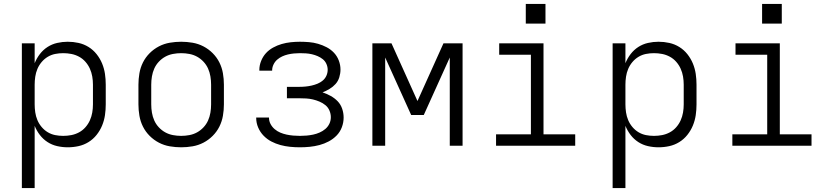

<svg xmlns="http://www.w3.org/2000/svg" viewBox="-20 -740 4240 975"><path d="M91 215V-520H156V-419Q166 -444 182.5 -465.5Q199 -487 221.5 -501.5Q244 -516 270.5 -522Q297 -528 324 -528Q352 -528 379 -522Q406 -516 429.5 -501.5Q453 -487 470.5 -465Q488 -443 498.5 -417.5Q509 -392 513 -365Q517 -338 517 -310V-210Q517 -182 513 -155Q509 -128 498.5 -102.5Q488 -77 470.5 -55Q453 -33 429.5 -18.5Q406 -4 379 2Q352 8 324 8Q297 8 270.5 2Q244 -4 221.5 -18.5Q199 -33 182.5 -54.5Q166 -76 156 -101V215ZM301 -50Q322 -50 342.5 -54Q363 -58 381.5 -68Q400 -78 414 -94Q428 -110 436.5 -129Q445 -148 448.5 -168.5Q452 -189 452 -210V-310Q452 -331 448.5 -351.5Q445 -372 436.5 -391Q428 -410 414 -426Q400 -442 381.5 -452Q363 -462 342.5 -466Q322 -470 301 -470Q280 -470 260 -466Q240 -462 222.5 -451.5Q205 -441 191.5 -425Q178 -409 170 -390Q162 -371 159 -350.5Q156 -330 156 -310V-210Q156 -190 159 -169.5Q162 -149 170 -130Q178 -111 191.5 -95Q205 -79 222.5 -68.5Q240 -58 260 -54Q280 -50 301 -50Z M900 8Q871 8 842 3Q813 -2 787 -15.5Q761 -29 740 -50Q719 -71 706 -97Q693 -123 688 -152Q683 -181 683 -210V-310Q683 -339 688 -368Q693 -397 706 -423Q719 -449 740 -470Q761 -491 787 -504.5Q813 -518 842 -523Q871 -528 900 -528Q929 -528 958 -523Q987 -518 1013 -504.5Q1039 -491 1060 -470Q1081 -449 1094 -423Q1107 -397 1112 -368Q1117 -339 1117 -310V-210Q1117 -181 1112 -152Q1107 -123 1094 -97Q1081 -71 1060 -50Q1039 -29 1013 -15.5Q987 -2 958 3Q929 8 900 8ZM900 -50Q921 -50 942 -54Q963 -58 981 -68Q999 -78 1013.5 -93.5Q1028 -109 1036.5 -128Q1045 -147 1048.5 -168Q1052 -189 1052 -210V-310Q1052 -331 1048.5 -352Q1045 -373 1036.5 -392Q1028 -411 1013.5 -426.5Q999 -442 981 -452Q963 -462 942 -466Q921 -470 900 -470Q879 -470 858 -466Q837 -462 819 -452Q801 -442 786.5 -426.5Q772 -411 763.5 -392Q755 -373 751.5 -352Q748 -331 748 -310V-210Q748 -189 751.5 -168Q755 -147 763.5 -128Q772 -109 786.5 -93.5Q801 -78 819 -68Q837 -58 858 -54Q879 -50 900 -50Z M1503 8Q1478 8 1453 5.5Q1428 3 1404 -3.5Q1380 -10 1358 -21.5Q1336 -33 1318.5 -51Q1301 -69 1291 -92.5Q1281 -116 1281 -141Q1281 -141 1281 -141.5Q1281 -142 1281 -143H1346Q1346 -142 1346 -142Q1346 -142 1346 -142Q1346 -125 1354 -110Q1362 -95 1375 -84Q1388 -73 1403.5 -66.5Q1419 -60 1435.5 -56.5Q1452 -53 1469 -51.5Q1486 -50 1503 -50Q1520 -50 1537 -51.5Q1554 -53 1570.5 -56.5Q1587 -60 1603 -67Q1619 -74 1632 -85Q1645 -96 1652.5 -111.5Q1660 -127 1660 -145Q1660 -162 1653 -178.5Q1646 -195 1632.5 -206Q1619 -217 1602.5 -224Q1586 -231 1569 -235Q1552 -239 1534.5 -240Q1517 -241 1500 -241H1437V-299H1500Q1516 -299 1531.5 -300.5Q1547 -302 1562.5 -305.5Q1578 -309 1592.5 -315Q1607 -321 1619 -331Q1631 -341 1637.5 -355.5Q1644 -370 1644 -386Q1644 -401 1637.5 -415.5Q1631 -430 1619 -439.5Q1607 -449 1593 -455Q1579 -461 1564 -464.5Q1549 -468 1533.5 -469Q1518 -470 1503 -470Q1488 -470 1472.5 -468.5Q1457 -467 1442 -463.5Q1427 -460 1413 -453.5Q1399 -447 1387.5 -437Q1376 -427 1369 -412.5Q1362 -398 1362 -383Q1362 -383 1362 -382.5Q1362 -382 1362 -381H1297Q1297 -382 1297 -383Q1297 -384 1297 -385Q1297 -408 1306 -430.5Q1315 -453 1330.5 -470Q1346 -487 1367 -498.5Q1388 -510 1410.5 -516.5Q1433 -523 1456.5 -525.5Q1480 -528 1503 -528Q1526 -528 1549.5 -526Q1573 -524 1595.5 -517.5Q1618 -511 1639 -500Q1660 -489 1676 -472Q1692 -455 1700.5 -432.5Q1709 -410 1709 -387Q1709 -367 1703 -347.5Q1697 -328 1684 -313.5Q1671 -299 1653.5 -288.5Q1636 -278 1618 -271Q1639 -264 1659 -253Q1679 -242 1694.5 -226Q1710 -210 1717.5 -188Q1725 -166 1725 -143Q1725 -118 1716 -94Q1707 -70 1689.5 -52Q1672 -34 1649.5 -22Q1627 -10 1602.5 -3.5Q1578 3 1553 5.5Q1528 8 1503 8Z M1871 0V-520H1968L2100 -227L2232 -520H2329V0H2264V-448L2132 -156H2068L1936 -448V0Z M2499 0V-58H2676V-462H2515V-520H2740V-58H2901V0ZM2750 -620H2650V-720H2750Z M3091 215V-520H3156V-419Q3166 -444 3182.5 -465.5Q3199 -487 3221.5 -501.5Q3244 -516 3270.5 -522Q3297 -528 3324 -528Q3352 -528 3379 -522Q3406 -516 3429.5 -501.5Q3453 -487 3470.5 -465Q3488 -443 3498.5 -417.5Q3509 -392 3513 -365Q3517 -338 3517 -310V-210Q3517 -182 3513 -155Q3509 -128 3498.5 -102.5Q3488 -77 3470.5 -55Q3453 -33 3429.5 -18.5Q3406 -4 3379 2Q3352 8 3324 8Q3297 8 3270.5 2Q3244 -4 3221.5 -18.5Q3199 -33 3182.5 -54.5Q3166 -76 3156 -101V215ZM3301 -50Q3322 -50 3342.5 -54Q3363 -58 3381.5 -68Q3400 -78 3414 -94Q3428 -110 3436.5 -129Q3445 -148 3448.5 -168.5Q3452 -189 3452 -210V-310Q3452 -331 3448.5 -351.5Q3445 -372 3436.5 -391Q3428 -410 3414 -426Q3400 -442 3381.5 -452Q3363 -462 3342.5 -466Q3322 -470 3301 -470Q3280 -470 3260 -466Q3240 -462 3222.5 -451.5Q3205 -441 3191.5 -425Q3178 -409 3170 -390Q3162 -371 3159 -350.5Q3156 -330 3156 -310V-210Q3156 -190 3159 -169.5Q3162 -149 3170 -130Q3178 -111 3191.5 -95Q3205 -79 3222.5 -68.5Q3240 -58 3260 -54Q3280 -50 3301 -50Z M3699 0V-58H3876V-462H3715V-520H3940V-58H4101V0ZM3950 -620H3850V-720H3950Z"/></svg>

Font: Iosevka SS04 Light Extended
Style: Regular
Weight: 300
Width: 7
Monospace: yes
Designer: Belleve Invis
Foundry: Belleve Invis
Version: Version 19.0.0; ttfautohint (v1.8.4)